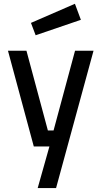

<svg xmlns="http://www.w3.org/2000/svg" viewBox="-20 -765 529 1003"><path d="M176.9 217.4 238.2 0H156.5L21.6 -500H118.2L230.1 -83.5H259.8L372 -500H468.6L272.9 217.4ZM166.2 -580.8 141.7 -645.4 371.4 -745.2 402.5 -661.5Z"/></svg>

Font: TitilliumWeb ExtraLight
Style: Regular
Weight: 400
Designer: Mohamed Gaber, Accademia di Belle Arti di Urbino and others
Foundry: Kief Type Foundry, Accademia di Belle Arti di Urbino and others
Version: Version 3.000; ttfautohint (v1.8.2)